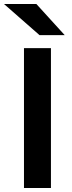

<svg xmlns="http://www.w3.org/2000/svg" viewBox="-35 -941 360 961"><path d="M163 -765H289L147 -921H-15ZM85 0H220V-700H85Z"/></svg>

Font: Overpass ExtraBold
Style: Regular
Weight: 800
Designer: Delve Withrington, Thomas Jockin
Foundry: Delve Fonts
Version: Version 3.000;DELV;Overpass